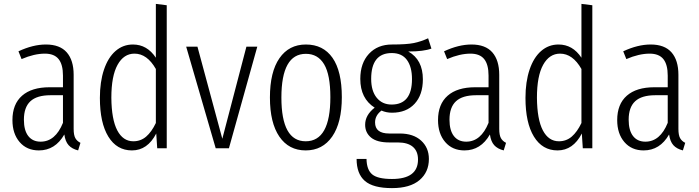

<svg xmlns="http://www.w3.org/2000/svg" viewBox="-20 -763 3595 988"><path d="M394 -28 382 11Q350 3 333 -16Q316 -35 311 -71Q264 11 180 11Q118 11 81 -32Q44 -75 44 -145Q44 -227 93.5 -270.5Q143 -314 235 -314H304V-374Q304 -431 281.5 -459Q259 -487 211 -487Q156 -487 91 -459L75 -499Q150 -534 216 -534Q288 -534 323.5 -493.5Q359 -453 359 -378V-100Q359 -68 367.5 -52.5Q376 -37 394 -28ZM304 -131V-273H240Q170 -273 136.5 -242Q103 -211 103 -147Q103 -92 125.5 -63Q148 -34 189 -34Q265 -34 304 -131Z M838 -736V0H789L784 -76Q739 11 659 11Q581 11 537.5 -60Q494 -131 494 -259Q494 -342 515 -404.5Q536 -467 574.5 -500.5Q613 -534 664 -534Q737 -534 782 -466V-743ZM782 -130V-408Q737 -487 672 -487Q617 -487 585 -429.5Q553 -372 553 -260Q554 -148 583.5 -92Q613 -36 666 -36Q704 -36 732 -60Q760 -84 782 -130Z M1304 -523 1158 0H1090L938 -523H996L1124 -49L1248 -523Z M1739 -263Q1739 -132 1689.5 -60.5Q1640 11 1553 11Q1466 11 1417.5 -60Q1369 -131 1369 -261Q1369 -393 1418 -463.5Q1467 -534 1554 -534Q1643 -534 1691 -465.5Q1739 -397 1739 -263ZM1428 -261Q1428 -36 1553 -36Q1680 -36 1680 -263Q1680 -378 1648 -432Q1616 -486 1554 -486Q1428 -486 1428 -261Z M2200 -513Q2160 -498 2081 -498Q2156 -456 2156 -355Q2156 -275 2113.5 -229Q2071 -183 1997 -183Q1968 -183 1943 -194Q1910 -169 1910 -133Q1910 -76 1983 -76H2037Q2107 -76 2147 -39.5Q2187 -3 2187 55Q2187 123 2138.5 164Q2090 205 1997 205Q1900 205 1857.5 168Q1815 131 1815 55H1866Q1867 111 1895.5 134.5Q1924 158 1997 158Q2131 158 2131 58Q2131 15 2104.5 -7.5Q2078 -30 2027 -30H1983Q1920 -30 1889.5 -55Q1859 -80 1859 -121Q1859 -171 1908 -209Q1834 -256 1834 -357Q1834 -438 1878.5 -486Q1923 -534 1997 -534Q2073 -534 2109.5 -541.5Q2146 -549 2183 -566ZM1890 -357Q1890 -295 1918.5 -260Q1947 -225 1995 -225Q2100 -225 2100 -356Q2100 -419 2074 -454.5Q2048 -490 1996 -490Q1890 -490 1890 -357Z M2584 -28 2572 11Q2540 3 2523 -16Q2506 -35 2501 -71Q2454 11 2370 11Q2308 11 2271 -32Q2234 -75 2234 -145Q2234 -227 2283.5 -270.5Q2333 -314 2425 -314H2494V-374Q2494 -431 2471.5 -459Q2449 -487 2401 -487Q2346 -487 2281 -459L2265 -499Q2340 -534 2406 -534Q2478 -534 2513.5 -493.5Q2549 -453 2549 -378V-100Q2549 -68 2557.5 -52.5Q2566 -37 2584 -28ZM2494 -131V-273H2430Q2360 -273 2326.5 -242Q2293 -211 2293 -147Q2293 -92 2315.5 -63Q2338 -34 2379 -34Q2455 -34 2494 -131Z M3028 -736V0H2979L2974 -76Q2929 11 2849 11Q2771 11 2727.5 -60Q2684 -131 2684 -259Q2684 -342 2705 -404.5Q2726 -467 2764.5 -500.5Q2803 -534 2854 -534Q2927 -534 2972 -466V-743ZM2972 -130V-408Q2927 -487 2862 -487Q2807 -487 2775 -429.5Q2743 -372 2743 -260Q2744 -148 2773.5 -92Q2803 -36 2856 -36Q2894 -36 2922 -60Q2950 -84 2972 -130Z M3506 -28 3494 11Q3462 3 3445 -16Q3428 -35 3423 -71Q3376 11 3292 11Q3230 11 3193 -32Q3156 -75 3156 -145Q3156 -227 3205.5 -270.5Q3255 -314 3347 -314H3416V-374Q3416 -431 3393.5 -459Q3371 -487 3323 -487Q3268 -487 3203 -459L3187 -499Q3262 -534 3328 -534Q3400 -534 3435.5 -493.5Q3471 -453 3471 -378V-100Q3471 -68 3479.5 -52.5Q3488 -37 3506 -28ZM3416 -131V-273H3352Q3282 -273 3248.5 -242Q3215 -211 3215 -147Q3215 -92 3237.5 -63Q3260 -34 3301 -34Q3377 -34 3416 -131Z"/></svg>

Font: Fira Sans Extra Condensed Light
Style: Regular
Weight: 300
Width: 1
Designer: Carrois Corporate & Edenspiekermann AG
Foundry: Carrois Corporate GbR & Edenspiekermann AG
Version: Version 4.203